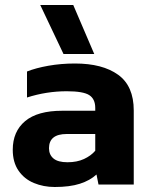

<svg xmlns="http://www.w3.org/2000/svg" viewBox="-20 -738 601 768"><path d="M234 -522 141 -718H273L357 -522ZM199 10Q154 10 115.5 -6Q77 -22 54 -55.5Q31 -89 31 -139Q31 -212 80.5 -253.5Q130 -295 229 -295H361V-306Q361 -342 337 -357.5Q313 -373 247 -373Q166 -373 88 -348V-452Q123 -466 173.5 -475Q224 -484 280 -484Q390 -484 452.5 -439Q515 -394 515 -296V0H374L366 -40Q340 -16 299.5 -3Q259 10 199 10ZM250 -89Q288 -89 316 -102Q344 -115 361 -135V-202H247Q176 -202 176 -145Q176 -119 194 -104Q212 -89 250 -89Z"/></svg>

Font: Kanit SemiBold
Style: Regular
Weight: 600
Designer: Katatrad Team
Foundry: CadsonDemak
Version: Version 2.000; ttfautohint (v1.8.3)